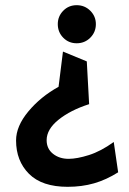

<svg xmlns="http://www.w3.org/2000/svg" viewBox="-20 -684 498 741"><path d="M276 -517Q245 -517 224 -538.5Q203 -560 203 -591Q203 -621 224 -642.5Q245 -664 276 -664Q307 -664 328.5 -642.5Q350 -621 350 -591Q350 -560 328.5 -538.5Q307 -517 276 -517ZM241 37Q142 37 92 -13Q42 -63 42 -142Q42 -197 89.5 -254Q137 -311 206 -349L223 -485L315 -447L324 -282Q252 -259 206 -222Q160 -185 160 -143Q160 -110 184.5 -90.5Q209 -71 245 -71Q277 -71 323 -85.5Q369 -100 419 -136L436 -19Q390 10 343 23.5Q296 37 241 37Z"/></svg>

Font: Palanquin
Style: Bold
Weight: 700
Designer: Pria Ravichandran
Version: Version 1.0.4